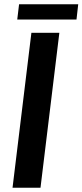

<svg xmlns="http://www.w3.org/2000/svg" viewBox="-20 -876 385 896"><path d="M38.5 0ZM169 0 257 -723H126.5L38.5 0ZM69 -856 60.5 -785H337L345 -856Z"/></svg>

Font: Lato
Style: Bold Italic
Weight: 700
Italic angle: -7°
Designer: Lukasz Dziedzic
Foundry: tyPoland Lukasz Dziedzic
Version: Version 2.007; 2014-02-27